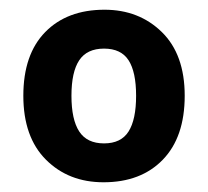

<svg xmlns="http://www.w3.org/2000/svg" viewBox="-20 -742 428 395"><path d="M360 -545Q360 -460 315 -413.5Q270 -367 193 -367Q121 -367 74.5 -413.5Q28 -460 28 -545Q28 -630 73 -676Q118 -722 195 -722Q266 -722 313 -676Q360 -630 360 -545ZM127 -545Q127 -496 143 -471.5Q159 -447 194 -447Q229 -447 244.5 -471.5Q260 -496 260 -545Q260 -594 244.5 -618Q229 -642 194 -642Q159 -642 143 -618Q127 -594 127 -545Z"/></svg>

Font: Noto Sans Adlam
Style: Regular
Weight: 400
Designer: Mark Jamra, Neil Patel
Foundry: JamraPatel LLC
Version: Version 3.001